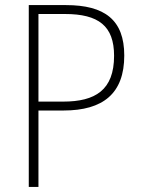

<svg xmlns="http://www.w3.org/2000/svg" viewBox="-20 -785 555 754"><path d="M239 -765H93V-51H131V-351H229C385 -351 468 -418 468 -567C468 -707 391 -765 239 -765ZM235 -730C367 -730 428 -683 428 -566C428 -431 354 -386 228 -386H131V-730Z"/></svg>

Font: Noto Sans Tamil UI SemiCondensed ExtraLight
Style: Regular
Weight: 200
Width: 4
Designer: Jelle Bosma - Monotype Design Team
Foundry: Monotype Imaging Inc.
Version: Version 2.004